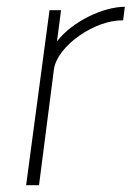

<svg xmlns="http://www.w3.org/2000/svg" viewBox="-20 -546 396 566"><path d="M57 0H95L139 -342C149 -411 260 -488 343 -486L348 -526C285 -526 193 -483 148 -424L160 -516H126Z"/></svg>

Font: United Sans Thin
Style: Italic
Weight: 100
Italic angle: -8°
Designer: Pablo Impallari, Rodrigo Fuenzalida (Modified by Dan O. Williams)
Version: Version 1.000;PS 001.000;hotconv 1.0.88;makeotf.lib2.5.64775